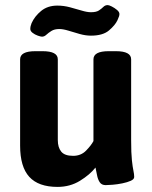

<svg xmlns="http://www.w3.org/2000/svg" viewBox="-20 -726 597 754"><path d="M206 8Q131 8 95 -31.5Q59 -71 59 -154V-493Q59 -525 119 -525H147Q207 -525 207 -493V-176Q207 -147 220.5 -130.5Q234 -114 267 -114Q298 -114 318 -134.5Q338 -155 347 -172V-493Q347 -525 407 -525H435Q495 -525 495 -493V-176Q495 -124 498 -96.5Q501 -69 504 -55.5Q507 -42 507 -31Q507 -22 493.5 -16Q480 -10 460.5 -6Q441 -2 422.5 -0.5Q404 1 395 1Q379 1 371.5 -10.5Q364 -22 361 -38.5Q358 -55 355 -68Q333 -40 294 -16Q255 8 206 8ZM145 -582Q140 -582 128.5 -586Q117 -590 108 -597Q99 -604 99 -612Q99 -623 104 -635Q116 -662 141.5 -683Q167 -704 205 -704Q230 -704 254.5 -697.5Q279 -691 300.5 -684.5Q322 -678 337 -678Q358 -678 368.5 -685Q379 -692 386 -699Q393 -706 403 -706Q408 -706 419 -700.5Q430 -695 439.5 -687Q449 -679 449 -671Q449 -667 447.5 -662Q446 -657 441 -646Q432 -627 408 -606.5Q384 -586 337 -586Q316 -586 293 -592.5Q270 -599 249 -605.5Q228 -612 213 -612Q194 -612 182 -604.5Q170 -597 162 -589.5Q154 -582 145 -582Z"/></svg>

Font: Asap
Style: Regular
Weight: 400
Designer: Pablo Cosgaya
Foundry: Omnibus-Type
Version: Version 3.001